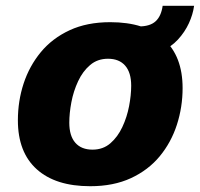

<svg xmlns="http://www.w3.org/2000/svg" viewBox="-20 -639 697 670"><path d="M42.4 -219.2Q42.4 -286.3 62.4 -347.5Q82.5 -408.6 122.4 -457Q162.4 -505.4 223 -533.5Q283.5 -561.6 364.8 -561.6Q485.7 -561.6 551.5 -502.4Q617.2 -443.2 617.2 -331.6Q617.2 -265.5 597.3 -203.8Q577.4 -142.2 537.5 -93.8Q497.5 -45.4 436.8 -17.3Q376.1 10.8 294.8 10.8Q173.9 10.8 108.2 -48.4Q42.4 -107.6 42.4 -219.2ZM221.8 -210.8Q221.8 -164.9 242.8 -140.9Q263.8 -116.8 302.8 -116.8Q339.7 -116.8 365.3 -139.1Q390.9 -161.3 407 -195.9Q423.2 -230.5 430.5 -268.9Q437.8 -307.3 437.8 -340Q437.8 -385.9 416.8 -409.9Q395.8 -434 356.8 -434Q320.2 -434 294.5 -412.1Q268.7 -390.2 252.6 -355.6Q236.4 -321 229.1 -282.4Q221.8 -243.8 221.8 -210.8ZM456.6 -443.1 464.6 -546.8Q503.6 -546.8 523.1 -564.8Q542.6 -582.8 547.6 -618.8H657.3Q653.3 -588.8 639.2 -558Q625.1 -527.3 600.9 -500.9Q576.7 -474.6 540.8 -458.8Q504.9 -443.1 456.6 -443.1Z"/></svg>

Font: Kufam
Style: Italic
Weight: 400
Italic angle: -11°
Designer: Artur Schmal
Foundry: Original Type
Version: Version 1.301; ttfautohint (v1.8.3)